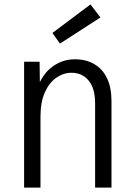

<svg xmlns="http://www.w3.org/2000/svg" viewBox="-20 -848 610 868"><path d="M410 0V-381Q410 -448 381 -483.5Q352 -519 303 -519Q267 -519 235 -497Q203 -475 183 -431Q163 -387 163 -320V0H89V-569H159L161 -416H138Q160 -500 208.5 -540Q257 -580 319 -580Q369 -580 406.5 -558Q444 -536 464 -494Q484 -452 484 -390V0ZM251 -651 217 -699 389 -828 434 -769Z"/></svg>

Font: Yaldevi
Style: Regular
Weight: 400
Designer: Sol Matas, Rajitha Manaperi, Kosala Senevirathne
Foundry: Mooniak
Version: Version 1.100